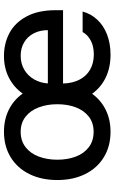

<svg xmlns="http://www.w3.org/2000/svg" viewBox="179 -756 588 987"><g transform="rotate(-90 473.5 -263.0)"><path d="M41 -262.7Q41 -344.7 71.8 -406.7Q102.5 -468.8 158.7 -502.9Q214.8 -537.1 289.1 -537.1Q352.1 -537.1 402.3 -512.2Q452.6 -487.3 485.4 -440.9Q518.1 -486.8 567.6 -512Q617.2 -537.1 678.7 -537.1Q742.7 -537.1 795.9 -509.3Q849.1 -481.4 881.6 -421.6Q914.1 -361.8 914.1 -270.5V-233.4H537.1Q538.6 -184.1 557.4 -148.2Q576.2 -112.3 609.4 -93.8Q642.6 -75.2 686.5 -75.2Q729 -75.2 758.3 -91.1Q787.6 -106.9 801.8 -132.8H907.2Q895.5 -89.8 865.2 -57.4Q835 -24.9 788.8 -7.1Q742.7 10.7 685.5 10.7Q619.6 10.7 568.6 -13.7Q517.6 -38.1 484.4 -84Q451.7 -38.6 401.6 -13.9Q351.6 10.7 289.1 10.7Q214.8 10.7 158.7 -23.4Q102.5 -57.6 71.8 -119.4Q41 -181.2 41 -262.7ZM430.7 -262.7Q430.7 -314.9 414.8 -357.7Q398.9 -400.4 366.9 -425.8Q335 -451.2 289.1 -451.2Q242.2 -451.2 209.7 -425.8Q177.2 -400.4 161.4 -357.7Q145.5 -314.9 145.5 -262.7Q145.5 -210.4 161.4 -168.2Q177.2 -126 209.7 -101.1Q242.2 -76.2 289.1 -76.2Q335.4 -76.2 367.2 -101.1Q398.9 -126 414.8 -168.2Q430.7 -210.4 430.7 -262.7ZM811.5 -311.5Q811.5 -352.1 795.2 -383.8Q778.8 -415.5 749 -433.3Q719.2 -451.2 679.7 -451.2Q639.2 -451.2 607.7 -432.4Q576.2 -413.6 558.1 -381.6Q540 -349.6 537.6 -311.5Z"/></g></svg>

Font: Pretendard Std Medium
Style: Regular
Weight: 500
Designer: Base glyphs from Inter by Rasmus Andersson; Hangeul glyphs from Noto Sans CJK(Source Han Sans) by Jang Soo-young and Kan
Foundry: Kil Hyung-jin
Version: Version 1.309